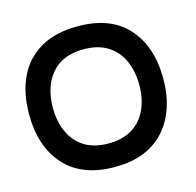

<svg xmlns="http://www.w3.org/2000/svg" viewBox="-90 -667 792 774"><g transform="rotate(-15 306.0 -279.5)"><path d="M298.3 14Q161.7 14 89.7 -65.5Q17.7 -145 17.7 -280Q17.7 -369 48.8 -434.5Q80 -500 142.3 -536.5Q204.7 -573 298.3 -573Q435.3 -573 506.5 -493.5Q577.7 -414 577.7 -280Q577.7 -193 546 -126.5Q514.3 -60 452.3 -23Q390.3 14 298.3 14ZM297 -84.3Q357.7 -84.3 397.7 -109.7Q437.7 -135 457.7 -179.5Q477.7 -224 477.7 -280Q477.7 -336.7 458 -381.3Q438.3 -426 398.2 -451.7Q358 -477.3 297 -477.3Q209 -477.3 163 -423.3Q117 -369.3 117 -280Q117 -225 136.7 -180.5Q156.3 -136 196.2 -110.2Q236 -84.3 297 -84.3Z"/></g></svg>

Font: Darker Grotesque Light
Style: Regular
Weight: 300
Designer: Gabriel Lam
Foundry: TypeRant
Version: Version 1.000;gftools[0.9.28]